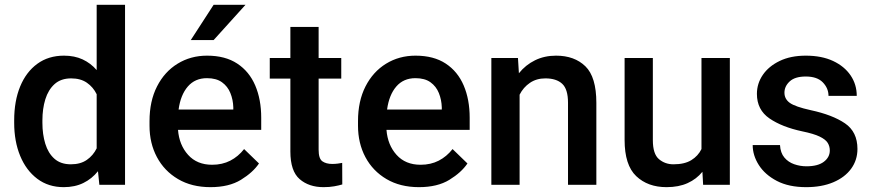

<svg xmlns="http://www.w3.org/2000/svg" viewBox="-20 -770 3635 800"><path d="M39.1 -258.3V-268.6Q39.1 -349.1 64 -409.7Q88.9 -470.2 135.5 -504.2Q182.1 -538.1 246.6 -538.1Q290.5 -538.1 324.2 -522.5Q357.9 -506.8 382.8 -478V-750H501V0H394L388.2 -56.6Q362.8 -24.9 327.4 -7.6Q292 9.8 245.6 9.8Q181.6 9.8 135.3 -25.1Q88.9 -60.1 64 -120.6Q39.1 -181.2 39.1 -258.3ZM156.7 -268.6V-258.3Q156.7 -210.4 168.7 -171.1Q180.7 -131.8 206.8 -108.6Q232.9 -85.4 275.4 -85.4Q315.4 -85.4 341.8 -103.8Q368.2 -122.1 382.8 -151.9V-377.4Q368.2 -407.2 342 -425.3Q315.9 -443.4 276.4 -443.4Q233.9 -443.4 207.5 -419.7Q181.2 -396 168.9 -356.4Q156.7 -316.9 156.7 -268.6Z M856.9 9.8Q778.8 9.8 721.7 -23.9Q664.6 -57.6 633.8 -115.5Q603 -173.3 603 -246.1V-265.6Q603 -348.6 634.3 -409.9Q665.5 -471.2 720 -504.6Q774.4 -538.1 842.8 -538.1Q918.5 -538.1 968.5 -505.1Q1018.6 -472.2 1043.5 -413.8Q1068.4 -355.5 1068.4 -279.3V-229H721.7Q726.6 -166 763.7 -124.8Q800.8 -83.5 863.8 -83.5Q906.2 -83.5 939.5 -100.6Q972.7 -117.7 997.1 -148.9L1059.1 -88.9Q1033.7 -51.3 983.9 -20.8Q934.1 9.8 856.9 9.8ZM842.3 -444.3Q792.5 -444.3 762.5 -409.4Q732.4 -374.5 724.1 -313.5H952.1V-322.8Q951.2 -354.5 939.9 -382.3Q928.7 -410.2 905 -427.2Q881.3 -444.3 842.3 -444.3ZM774.9 -603 870.1 -750H1002.9L870.1 -603Z M1401.9 -528.3V-442.4H1307.6V-146Q1307.6 -108.9 1323.2 -97.9Q1338.9 -86.9 1364.3 -86.9Q1376.5 -86.9 1387.7 -88.4Q1398.9 -89.8 1405.8 -91.3L1406.2 -1.5Q1391.6 2.9 1372.3 6.3Q1353 9.8 1328.1 9.8Q1267.1 9.8 1228.5 -23.7Q1189.9 -57.1 1189.9 -138.7V-442.4H1104V-528.3H1189.9V-657.7H1307.6V-528.3Z M1725.6 9.8Q1647.5 9.8 1590.3 -23.9Q1533.2 -57.6 1502.4 -115.5Q1471.7 -173.3 1471.7 -246.1V-265.6Q1471.7 -348.6 1502.9 -409.9Q1534.2 -471.2 1588.6 -504.6Q1643.1 -538.1 1711.4 -538.1Q1787.1 -538.1 1837.2 -505.1Q1887.2 -472.2 1912.1 -413.8Q1937 -355.5 1937 -279.3V-229H1590.3Q1595.2 -166 1632.3 -124.8Q1669.4 -83.5 1732.4 -83.5Q1774.9 -83.5 1808.1 -100.6Q1841.3 -117.7 1865.7 -148.9L1927.7 -88.9Q1902.3 -51.3 1852.5 -20.8Q1802.7 9.8 1725.6 9.8ZM1710.9 -444.3Q1661.1 -444.3 1631.1 -409.4Q1601.1 -374.5 1592.8 -313.5H1820.8V-322.8Q1819.8 -354.5 1808.6 -382.3Q1797.4 -410.2 1773.7 -427.2Q1750 -444.3 1710.9 -444.3Z M2252.4 -443.4Q2215.3 -443.4 2188 -424.8Q2160.6 -406.2 2145 -375.5V0H2027.3V-528.3H2138.2L2142.1 -464.8Q2169.9 -499.5 2209.2 -518.8Q2248.5 -538.1 2296.9 -538.1Q2373.5 -538.1 2419.2 -493.7Q2464.8 -449.2 2464.8 -341.3V0H2346.7V-341.8Q2346.7 -398.4 2322.5 -420.9Q2298.3 -443.4 2252.4 -443.4Z M2909.7 0 2906.7 -54.2Q2882.3 -23.9 2845.2 -7.1Q2808.1 9.8 2757.3 9.8Q2679.2 9.8 2630.9 -36.1Q2582.5 -82 2582.5 -187V-528.3H2700.2V-186Q2700.2 -128.4 2725.6 -106.9Q2751 -85.4 2786.1 -85.4Q2832.5 -85.4 2860.6 -102.8Q2888.7 -120.1 2902.8 -148.9V-528.3H3021V0Z M3437.5 -143.1Q3437.5 -160.6 3428.7 -174.8Q3419.9 -189 3395.3 -200.9Q3370.6 -212.9 3322.8 -222.7Q3238.3 -240.7 3186 -276.6Q3133.8 -312.5 3133.8 -378.9Q3133.8 -421.9 3158.4 -458Q3183.1 -494.1 3228.8 -516.1Q3274.4 -538.1 3337.4 -538.1Q3403.8 -538.1 3451.2 -515.9Q3498.5 -493.7 3524.2 -455.8Q3549.8 -418 3549.8 -370.6H3432.1Q3432.1 -402.3 3408.4 -426.8Q3384.8 -451.2 3337.4 -451.2Q3292.5 -451.2 3270.5 -430.9Q3248.5 -410.6 3248.5 -383.8Q3248.5 -357.4 3271 -341.3Q3293.5 -325.2 3357.9 -311Q3448.7 -291.5 3500.7 -256.1Q3552.7 -220.7 3552.7 -149.4Q3552.7 -103 3526.4 -66.9Q3500 -30.8 3451.9 -10.5Q3403.8 9.8 3338.9 9.8Q3266.6 9.8 3217 -16.1Q3167.5 -42 3141.8 -82.3Q3116.2 -122.6 3116.2 -165.5H3230Q3231.9 -132.8 3248.3 -113.5Q3264.6 -94.2 3289.3 -85.7Q3314 -77.1 3340.3 -77.1Q3387.7 -77.1 3412.6 -95.9Q3437.5 -114.7 3437.5 -143.1Z"/></svg>

Font: Vazirmatn RD UI FD Medium
Style: Regular
Weight: 500
Designer: Saber Rastikerdar
Foundry: Saber Rastikerdar
Version: Version 33.003